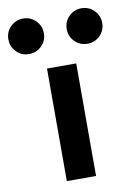

<svg xmlns="http://www.w3.org/2000/svg" viewBox="-180 -799 592 853"><g transform="rotate(-10 116.5 -372.5)"><path d="M51.3 0H183.1V-507.8H51.3ZM168 -665Q168 -631.6 191.3 -608.3Q214.6 -585 248 -585Q281.5 -585 304.8 -608.3Q328.1 -631.6 328.1 -665Q328.1 -698.5 304.8 -721.8Q281.5 -745.1 248 -745.1Q214.6 -745.1 191.3 -721.8Q168 -698.5 168 -665ZM-95.2 -665Q-95.2 -631.6 -71.9 -608.3Q-48.6 -585 -15.1 -585Q18.3 -585 41.6 -608.3Q64.9 -631.6 64.9 -665Q64.9 -698.5 41.6 -721.8Q18.3 -745.1 -15.1 -745.1Q-48.6 -745.1 -71.9 -721.8Q-95.2 -698.5 -95.2 -665Z"/></g></svg>

Font: Giphurs
Style: Regular
Weight: 400
Version: Version 2.010